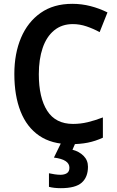

<svg xmlns="http://www.w3.org/2000/svg" viewBox="-20 -744 613 1004"><path d="M361 -618Q303 -618 263 -585Q223 -552 203 -493Q183 -434 183 -356Q183 -233 227 -164.5Q271 -96 362 -96Q401 -96 438.5 -105Q476 -114 518 -130V-24Q479 -6 439 2Q399 10 348 10Q250 10 185 -34.5Q120 -79 87.5 -161.5Q55 -244 55 -357Q55 -464 90 -546.5Q125 -629 192.5 -676.5Q260 -724 358 -724Q407 -724 453.5 -712Q500 -700 542 -679L501 -576Q468 -594 432.5 -606Q397 -618 361 -618ZM440 128Q440 182 407.5 211Q375 240 298 240Q262 240 236 233V162Q249 165 266 167.5Q283 170 296 170Q317 170 330 161.5Q343 153 343 133Q343 90 262 80L301 0H376L359 39Q394 48 417 71Q440 94 440 128Z"/></svg>

Font: Noto Sans Sinhala UI SemiCondensed SemiBold
Style: Regular
Weight: 600
Width: 4
Designer: Jelle Bosma - Monotype Design Team
Foundry: Monotype Imaging Inc.
Version: Version 2.006; ttfautohint (v1.8.4.7-5d5b)